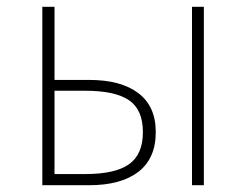

<svg xmlns="http://www.w3.org/2000/svg" viewBox="-20 -547 727 567"><path d="M141 -527H105V0H243Q337 0 388.5 -39.5Q440 -79 440 -157Q440 -233 388.5 -272Q337 -311 243 -311H141ZM582 -527H547V0H582ZM232 -33H141V-279H232Q320 -279 361 -251Q402 -223 402 -157Q402 -91 361 -62Q320 -33 232 -33Z"/></svg>

Font: Spoqa Han Sans Neo Thin
Style: Regular
Weight: 100
Designer: [Spoqa Han Sans Neo] Dong-huui Kim  Younghwa Kang  Yujin Lee  [Noto Sans] Ryoko NISHIZUKA  (kana & ideographs); Paul D. 
Foundry: Spoqa (http://www.spoqa-han-sans.com)
Version: Version 1.100;hotconv 1.0.109;makeotfexe 2.5.65596